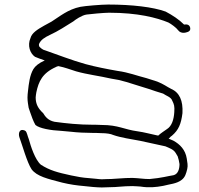

<svg xmlns="http://www.w3.org/2000/svg" viewBox="-20 -650 877 845"><path d="M65 -47C78 -12 99 65 119 95C142 126 189 137 255 154C289 162 316 166 351 169L390 173C403 174 418 175 428 175C438 175 450 174 460 174C498 174 519 169 563 169C579 170 590 170 598 171C636 177 666 174 698 168C728 160 757 159 779 142C795 130 799 114 804 94C808 77 804 64 802 48C796 9 772 -15 743 -31L722 -40L725 -42C728 -46 732 -50 737 -53C766 -78 777 -104 783 -152C786 -207 770 -243 733 -259C713 -269 702 -279 672 -291L625 -306C581 -317 548 -331 497 -338C451 -346 400 -356 356 -368C295 -385 232 -410 177 -429C169 -430 152 -443 152 -448C151 -451 151 -454 152 -457C160 -475 176 -485 199 -496C238 -514 269 -535 303 -556C311 -563 340 -583 361 -586C374 -588 439 -594 460 -594C587 -594 670 -572 721 -551C733 -545 757 -527 763 -518C770 -508 781 -504 794 -506C807 -509 820 -512 817 -528C814 -541 804 -544 790 -542C767 -565 739 -583 709 -599C654 -619 561 -630 456 -630C427 -630 355 -624 334 -620C279 -609 242 -577 207 -555L174 -537C144 -520 120 -505 114 -482C100 -450 112 -415 134 -400C144 -396 161 -389 177 -384C150 -372 135 -359 127 -346C111 -319 107 -284 103 -248C102 -239 101 -230 101 -221C101 -202 104 -191 106 -176L112 -158C118 -140 127 -115 136 -100C153 -85 204 -76 250 -74L294 -70C317 -67 360 -65 389 -65C397 -65 410 -65 426 -64C448 -64 468 -61 478 -56C512 -44 556 -38 598 -30L708 -6C726 2 743 7 753 23L762 38C766 49 768 60 770 72C770 95 763 116 744 121C718 125 693 133 638 138C611 138 593 134 563 133C542 133 525 134 512 135L481 137C473 138 463 138 455 138C447 138 436 139 428 139C422 139 412 138 404 137L372 134C342 132 322 128 293 122C233 109 199 100 160 75C134 53 115 -8 107 -37C104 -46 101 -53 100 -58C97 -66 96 -73 88 -76C66 -85 60 -64 65 -47ZM137 -221C137 -228 139 -236 140 -244C150 -291 166 -328 226 -355C227 -356 232 -358 237 -359C267 -353 286 -345 315 -336C364 -322 417 -316 469 -304L503 -298C511 -296 521 -293 537 -289C579 -275 627 -262 666 -248L698 -238C710 -229 733 -223 738 -207C746 -191 749 -183 747 -156C745 -124 736 -95 715 -82C704 -74 689 -65 676 -53C675 -54 673 -54 672 -54C643 -60 615 -68 586 -72C526 -80 501 -100 428 -100C411 -101 397 -101 389 -101C328 -101 271 -107 220 -114C190 -120 178 -139 170 -152C148 -172 137 -192 137 -221Z"/></svg>

Font: Stray Cat
Style: UltExt
Weight: 400
Version: Version 1.0